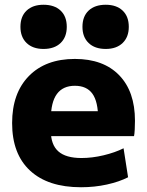

<svg xmlns="http://www.w3.org/2000/svg" viewBox="-20 -778 617 808"><path d="M321 10Q182 10 106.5 -60Q31 -130 31 -260Q31 -386 101.5 -458Q172 -530 295 -530Q415 -530 481.5 -461.5Q548 -393 548 -270Q548 -253 547 -233Q546 -213 544 -205H124V-310H414L393 -278Q393 -350 369 -383.5Q345 -417 295 -417Q245 -417 219.5 -382.5Q194 -348 194 -277V-227Q194 -169 225.5 -141Q257 -113 323 -113Q368 -113 416 -124.5Q464 -136 500 -154L519 -32Q482 -13 430 -1.5Q378 10 321 10ZM163 -572Q118 -572 92 -597Q66 -622 66 -665Q66 -709 92 -733.5Q118 -758 163 -758Q209 -758 235 -733.5Q261 -709 261 -665Q261 -622 235 -597Q209 -572 163 -572ZM425 -572Q379 -572 353 -597Q327 -622 327 -665Q327 -709 353 -733.5Q379 -758 425 -758Q470 -758 496 -733.5Q522 -709 522 -665Q522 -622 496 -597Q470 -572 425 -572Z"/></svg>

Font: M PLUS 2 Thin ExtraBold
Style: Regular
Weight: 800
Version: Version 1.001